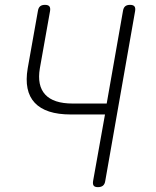

<svg xmlns="http://www.w3.org/2000/svg" viewBox="-20 -760 640 790"><path d="M412 -289H271Q168 -289 123 -337Q78 -385 94 -479L136 -715Q138 -728 145 -734Q152 -740 165 -740Q178 -740 183 -734Q188 -728 186 -715L144 -479Q132 -408 166 -371Q200 -334 279 -334H419L486 -715Q488 -728 495 -734Q502 -740 515 -740Q528 -740 533 -734Q538 -728 536 -715L413 -15Q411 -2 403.5 4Q396 10 383 10Q370 10 365.5 4Q361 -2 363 -15Z"/></svg>

Font: Maple Mono Thin
Style: Italic
Weight: 250
Italic angle: -10°
Monospace: yes
Designer: subframe7536
Version: Version 7.000